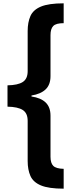

<svg xmlns="http://www.w3.org/2000/svg" viewBox="-20 -906 439 1152"><path d="M362 226Q272 226 225.5 206.5Q179 187 162.5 149.5Q146 112 146 60V-181Q146 -227 116.5 -246Q87 -265 25 -266V-394Q87 -395 116.5 -414Q146 -433 146 -479V-720Q146 -772 162.5 -809.5Q179 -847 225.5 -866.5Q272 -886 362 -886V-767Q316 -767 299.5 -750Q283 -733 283 -695V-449Q283 -398 254 -370Q225 -342 169 -333V-327Q225 -319 254 -291Q283 -263 283 -212V34Q283 73 300 89.5Q317 106 362 107Z"/></svg>

Font: Noto Sans Kannada UI ExtraCondensed ExtraBold
Style: Regular
Weight: 800
Width: 2
Designer: Jelle Bosma - Monotype Design Team
Foundry: Monotype Imaging Inc.
Version: Version 2.005; ttfautohint (v1.8.4.7-5d5b)